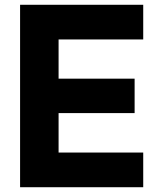

<svg xmlns="http://www.w3.org/2000/svg" viewBox="-20 -783 662 803"><path d="M579 0H64V-763H579V-618H225V-454H543V-310H225V-145H579Z"/></svg>

Font: Open Sauce Sans ExtraBold
Style: Regular
Weight: 800
Designer: Alfredo Marco Pradil
Foundry: Creative Sauce Fz LLC
Version: Version 1.477